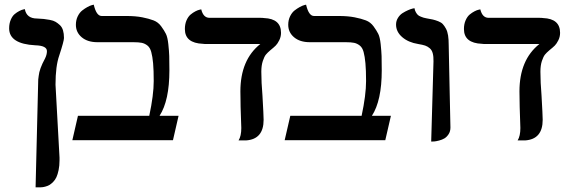

<svg xmlns="http://www.w3.org/2000/svg" viewBox="-20 -598 2418 819"><path d="M131.8 201.2 143.1 -258.8Q143.1 -262.2 145 -273.9Q147.9 -304.2 171.9 -348.1Q180.2 -364.7 180.2 -379.9Q180.2 -403.3 130.9 -404.8Q19 -410.6 19 -477.1Q19 -497.6 25.9 -513.7Q32.7 -529.8 42.5 -537.8Q52.2 -545.9 62.3 -551Q72.3 -556.2 79.1 -557.6L85.9 -559.1Q93.3 -519 138.2 -519Q156.2 -518.1 166.5 -517.1Q176.8 -516.1 192.4 -513.2Q208 -510.3 217 -504.9Q226.1 -499.5 235.4 -491Q244.6 -482.4 248.8 -468.5Q252.9 -454.6 252.9 -436Q252.9 -422.9 232.9 -361.8Q216.8 -316.4 216.8 -236.8L233.9 74.2V85.9Q233.9 108.9 230 127.4Q226.1 146 220.7 157.7Q215.3 169.4 206.8 178Q198.2 186.5 191.4 190.7Q184.6 194.8 175 197.5Q165.5 200.2 161.4 200.4Q157.2 200.7 150.9 201.2Z M519.5 -529.8Q558.1 -529.8 586.7 -524.2Q615.2 -518.6 635 -511Q654.8 -503.4 667.7 -485.6Q680.7 -467.8 687.7 -453.6Q694.8 -439.5 698 -409.7Q701.2 -379.9 701.9 -359.1Q702.6 -338.4 702.6 -297.9Q702.6 -168.9 660.6 -104H741.7L717.8 0H288.6L312.5 -104H616.7Q635.7 -192.9 635.7 -252Q635.7 -298.8 633.1 -328.1Q630.4 -357.4 625.2 -376.2Q620.1 -395 608.9 -403.8Q597.7 -412.6 584.7 -415.3Q571.8 -418 548.8 -418H395.5Q353.5 -418 328.6 -439Q303.7 -460 303.7 -492.2Q303.7 -512.2 311.5 -528.3Q319.3 -544.4 330.6 -553.2Q341.8 -562 353 -568.1Q364.3 -574.2 372.1 -576.2L379.9 -578.1Q391.1 -529.8 413.6 -529.8Z M1094.7 -292Q1094.7 -247.1 1099.6 -189.9Q1104.5 -104.5 1104.5 -86.9Q1104.5 -3.9 1029.3 1H1015.6H997.6Q1009.3 -17.6 1009.3 -51.8Q1009.3 -61.5 1006.3 -142.1Q1006.3 -153.8 1005.9 -175.8Q1005.4 -197.8 1005.4 -208Q1005.4 -342.8 1090.3 -410.2H863.3Q850.6 -410.2 845.7 -411.1Q768.6 -414.1 768.6 -474.1Q768.6 -495.1 775.6 -511.2Q782.7 -527.3 793 -535.9Q803.2 -544.4 813.7 -549.8Q824.2 -555.2 831.5 -556.6L838.4 -558.1Q847.2 -522 873.5 -522H1089.4Q1100.6 -522 1106.4 -521Q1178.7 -518.1 1178.7 -458Q1178.7 -440.9 1171.1 -426Q1163.6 -411.1 1156.2 -403.8Q1148.9 -396.5 1133.3 -383.8Q1121.1 -373.5 1114.3 -365.2Q1107.4 -356.9 1101.1 -337.9Q1094.7 -318.8 1094.7 -292Z M1425.3 -529.8Q1463.9 -529.8 1492.4 -524.2Q1521 -518.6 1540.8 -511Q1560.5 -503.4 1573.5 -485.6Q1586.4 -467.8 1593.5 -453.6Q1600.6 -439.5 1603.8 -409.7Q1606.9 -379.9 1607.7 -359.1Q1608.4 -338.4 1608.4 -297.9Q1608.4 -168.9 1566.4 -104H1647.5L1623.5 0H1194.3L1218.3 -104H1522.5Q1541.5 -192.9 1541.5 -252Q1541.5 -298.8 1538.8 -328.1Q1536.1 -357.4 1531 -376.2Q1525.9 -395 1514.6 -403.8Q1503.4 -412.6 1490.5 -415.3Q1477.5 -418 1454.6 -418H1301.3Q1259.3 -418 1234.4 -439Q1209.5 -460 1209.5 -492.2Q1209.5 -512.2 1217.3 -528.3Q1225.1 -544.4 1236.3 -553.2Q1247.6 -562 1258.8 -568.1Q1270 -574.2 1277.8 -576.2L1285.6 -578.1Q1296.9 -529.8 1319.3 -529.8Z M1819.3 5.9 1829.1 -335.9Q1829.6 -356.9 1825.9 -370.6Q1822.3 -384.3 1813.2 -392.1Q1804.2 -399.9 1793.5 -403.6Q1782.7 -407.2 1764.2 -410.2Q1721.7 -417 1695.6 -439.7Q1669.4 -462.4 1669.4 -493.2Q1669.4 -508.8 1677.5 -521.7Q1685.5 -534.7 1697 -542Q1708.5 -549.3 1720.2 -554.4Q1731.9 -559.6 1740.2 -561.5L1748 -563Q1749.5 -553.2 1753.9 -545.7Q1758.3 -538.1 1762.5 -534.2Q1766.6 -530.3 1775.1 -526.9Q1783.7 -523.4 1786.6 -522.7Q1789.6 -522 1798.3 -520Q1816.4 -517.1 1826.7 -514.6Q1836.9 -512.2 1849.6 -507.3Q1862.3 -502.4 1869.1 -494.9Q1876 -487.3 1882.3 -475.6Q1888.7 -463.9 1891.4 -446.5Q1894 -429.2 1894 -405.8Q1895 -354.5 1897.7 -227.3Q1900.4 -100.1 1901.4 -54.2Q1901.4 -37.6 1893.6 -25.6Q1885.7 -13.7 1876 -7.8Q1866.2 -2 1852.8 1.5Q1839.4 4.9 1832.3 5.4Q1825.2 5.9 1819.3 5.9Z M2285.2 -292Q2285.2 -247.1 2290 -189.9Q2294.9 -104.5 2294.9 -86.9Q2294.9 -3.9 2219.7 1H2206.1H2188Q2199.7 -17.6 2199.7 -51.8Q2199.7 -61.5 2196.8 -142.1Q2196.8 -153.8 2196.3 -175.8Q2195.8 -197.8 2195.8 -208Q2195.8 -342.8 2280.8 -410.2H2053.7Q2041 -410.2 2036.1 -411.1Q1959 -414.1 1959 -474.1Q1959 -495.1 1966.1 -511.2Q1973.1 -527.3 1983.4 -535.9Q1993.7 -544.4 2004.2 -549.8Q2014.6 -555.2 2022 -556.6L2028.8 -558.1Q2037.6 -522 2064 -522H2279.8Q2291 -522 2296.9 -521Q2369.1 -518.1 2369.1 -458Q2369.1 -440.9 2361.6 -426Q2354 -411.1 2346.7 -403.8Q2339.4 -396.5 2323.7 -383.8Q2311.5 -373.5 2304.7 -365.2Q2297.9 -356.9 2291.5 -337.9Q2285.2 -318.8 2285.2 -292Z"/></svg>

Font: Common Serif SemiBold
Style: Regular
Weight: 600
Designer: Philipp H. Poll, Khaled Hosny
Foundry: Stefan Peev, Context Ltd.
Version: Version 1.026